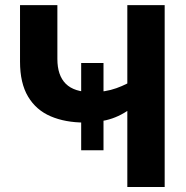

<svg xmlns="http://www.w3.org/2000/svg" viewBox="-20 -748 742 768"><path d="M318.8 -257.8Q241.2 -257.8 182.9 -282.7Q124.5 -307.6 92.3 -361.6Q60.1 -415.5 60.1 -501.5V-727.5H209.5V-512.2Q209.5 -446.3 243.2 -412.8Q276.9 -379.4 347.7 -379.4Q401.4 -379.4 445.6 -395.3Q489.7 -411.1 522.9 -434.1V-329.6Q477.5 -291 429.2 -274.4Q380.9 -257.8 318.8 -257.8ZM489.3 0V-727.5H638.7V0ZM304.7 -147V-496.1H394V-147Z"/></svg>

Font: Inter 18pt
Style: Bold
Weight: 700
Designer: Rasmus Andersson
Foundry: rsms
Version: Version 4.001;git-66647c0bb